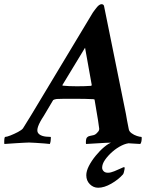

<svg xmlns="http://www.w3.org/2000/svg" viewBox="-52 -671 713 900"><path d="M-31.2 3.9Q-32.2 2.9 -32.2 -3.9Q-32.2 -29.3 -27.3 -29.3Q-20.5 -29.3 -2.9 -36.1Q14.6 -43 32.2 -52.2Q49.8 -61.5 55.7 -69.3Q64.5 -83 93.8 -130.9L382.8 -611.3Q384.8 -615.2 388.7 -619.6Q392.6 -624 396.5 -629.9Q412.1 -651.4 423.8 -651.4Q432.6 -651.4 435.5 -643.6L538.1 -137.7Q540 -125 543.5 -106.9Q546.9 -88.9 551.8 -64.5Q553.7 -54.7 564.9 -46.4Q576.2 -38.1 589.8 -33.7Q603.5 -29.3 610.4 -29.3Q612.3 -29.3 612.3 -24.4Q612.3 -3.9 605.5 3.9L556.6 1Q533.2 -1 515.6 -2Q498 -2.9 486.3 -2.9Q476.6 -2.9 442.9 -1.5Q409.2 0 351.6 3.9Q350.6 2.9 350.6 -2.9Q350.6 -20.5 355.5 -26.4Q360.4 -32.2 368.7 -33.7Q377 -35.2 386.7 -37.6Q396.5 -40 405.3 -50.8Q410.2 -55.7 411.6 -59.6Q413.1 -63.5 413.1 -67.4Q413.1 -72.3 407.7 -106Q402.3 -139.6 391.6 -202.1Q391.6 -206.1 385.7 -206.1Q368.2 -207 346.2 -207.5Q324.2 -208 296.9 -208Q271.5 -208 251 -208Q230.5 -208 213.9 -207Q210.9 -207 204.6 -205.1Q198.2 -203.1 197.3 -202.1L153.3 -127.9Q114.3 -69.3 125.5 -49.3Q136.7 -29.3 184.6 -29.3Q186.5 -29.3 186.5 -25.4Q186.5 -7.8 181.6 3.9Q177.7 2.9 156.7 1.5Q135.7 0 113.8 -1.5Q91.8 -2.9 84 -2.9Q78.1 -2.9 62 -2Q45.9 -1 26.4 0Q6.8 1 -9.3 2.4Q-25.4 3.9 -31.2 3.9ZM308.6 -266.6Q327.1 -266.6 343.8 -267.1Q360.4 -267.6 374 -268.6Q377.9 -268.6 377.9 -273.4L346.7 -447.3L241.2 -273.4Q240.2 -272.5 240.7 -271Q241.2 -269.5 242.2 -269.5Q268.6 -266.6 308.6 -266.6ZM408.2 209Q385.7 209 369.1 192.4Q352.5 175.8 352.5 150.4Q352.5 130.9 364.7 106.9Q377 83 396.5 59.1Q416 35.2 436.5 18.1Q457 1 472.7 -3.9L559.6 0Q541 0 518.1 11.2Q495.1 22.5 474.6 40.5Q454.1 58.6 440.4 78.1Q426.8 97.7 426.8 115.2Q426.8 124 433.6 131.3Q440.4 138.7 454.1 138.7Q466.8 138.7 483.4 131.8Q500 125 513.7 118.7Q527.3 112.3 529.3 112.3Q533.2 112.3 532.2 120.1Q531.2 127.9 528.8 136.2Q526.4 144.5 524.4 146.5Q502.9 170.9 469.7 189.9Q436.5 209 408.2 209Z"/></svg>

Font: Crimson Text
Style: Bold Italic
Weight: 700
Italic angle: -11°
Designer: Sebastian Kosch
Foundry: Sebastian Kosch
Version: Version 1.100; ttfautohint (v1.8.4)